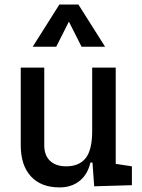

<svg xmlns="http://www.w3.org/2000/svg" viewBox="-20 -815 626 845"><path d="M242.2 9.8Q160.6 9.8 116 -38.8Q71.3 -87.4 71.3 -175.8V-517.6H174.8V-175.8Q174.8 -131.3 200.2 -107.2Q225.6 -83 271.5 -83Q328.1 -83 356.9 -118.9Q385.7 -154.8 385.7 -239.3L412.1 -99.6H377.9Q365.7 -46.9 330.1 -18.6Q294.4 9.8 242.2 9.8ZM394.5 4.9 385.7 -119.1V-210H489.3V-93.8L560.5 -83V0ZM385.7 -146.5V-517.6H489.3V-175.8ZM124 -609.4 241.2 -794.9H325.2L442.4 -609.4H338.9L278.3 -729.5H288.1L227.5 -609.4Z"/></svg>

Font: Cascadia Code
Style: Regular
Weight: 400
Monospace: yes
Designer: Aaron Bell
Foundry: Saja Typeworks
Version: Version 2106.017